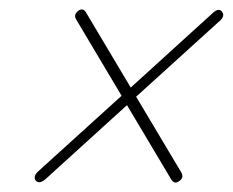

<svg xmlns="http://www.w3.org/2000/svg" viewBox="-20 -545 496 409"><path d="M56 -160.5Q49.5 -169.5 62.5 -181L239 -341L142 -504Q136 -514 147.5 -522.5Q157 -529 163.5 -518L258.5 -358.5L434 -518Q446 -528.5 452.5 -520.5Q460.5 -511 447.5 -500L270 -339L366 -178Q372.5 -166.5 362 -159.5Q351.5 -151 344 -164L250.5 -321L76.5 -163Q63 -152 56 -160.5Z"/></svg>

Font: Fraunces 144pt S050 Light
Style: Italic
Weight: 300
Italic angle: -16°
Version: Version 1.000; ttfautohint (v1.8.3)